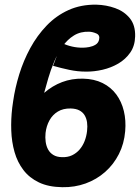

<svg xmlns="http://www.w3.org/2000/svg" viewBox="-20 -780 591 811"><path d="M330.1 -447.8Q377.9 -446.8 413.3 -429.2Q448.7 -411.6 471.2 -381.1Q493.7 -350.6 503.2 -310.8Q512.7 -271 508.8 -226.1Q504.4 -172.9 482.2 -129.2Q460 -85.4 424.1 -53.7Q388.2 -22 341.8 -5.1Q295.4 11.7 242.7 10.7Q184.6 9.8 144.3 -9.5Q104 -28.8 78.9 -61.8Q53.7 -94.7 41.5 -137.5Q29.3 -180.2 27.6 -228.3Q25.9 -276.4 31.7 -325.2L35.6 -353Q43.5 -408.2 61.3 -466.1Q79.1 -523.9 107.9 -576.9Q136.7 -629.9 177 -671.9Q217.3 -713.9 269.5 -737.5Q321.8 -761.2 386.7 -760.3Q428.7 -759.3 466.8 -745.6Q504.9 -731.9 528.6 -702.6Q552.2 -673.3 550.8 -626Q549.8 -586.4 530.3 -558.1Q510.7 -529.8 480 -511.7Q449.2 -493.7 413.3 -485.4Q377.4 -477.1 343.3 -477.5Q307.6 -477.5 272.9 -484.9Q238.3 -492.2 204.1 -502L241.2 -598.6Q261.7 -588.4 284.7 -583.3Q307.6 -578.1 330.6 -578.6Q342.3 -578.6 356.9 -581.3Q371.6 -584 383.3 -591.1Q395 -598.1 398.4 -611.8Q403.3 -631.3 387.5 -638.4Q371.6 -645.5 356.9 -646Q320.3 -647.5 292.2 -630.1Q264.2 -612.8 243.7 -583.3Q223.1 -553.7 208.5 -518.8Q193.8 -483.9 183.8 -449.2Q173.8 -414.6 166.5 -387.7Q201.7 -418 242.4 -433.3Q283.2 -448.7 330.1 -447.8ZM278.3 -321.8Q246.6 -322.3 224.4 -308.8Q202.1 -295.4 189 -271.7Q175.8 -248 172.4 -218.3Q170.4 -199.2 172.9 -181.2Q175.3 -163.1 183.1 -148.7Q190.9 -134.3 205.3 -125.5Q219.7 -116.7 241.2 -116.2Q265.6 -115.2 284.2 -124Q302.7 -132.8 316.2 -148.4Q329.6 -164.1 337.4 -184.1Q345.2 -204.1 347.7 -226.1Q350.1 -246.1 347.7 -263.2Q345.2 -280.3 337.2 -293.5Q329.1 -306.6 314.7 -314Q300.3 -321.3 278.3 -321.8Z"/></svg>

Font: Roboto Black
Style: Italic
Weight: 900
Italic angle: -12°
Designer: Christian Robertson
Foundry: Google
Version: Version 3.0; 2020